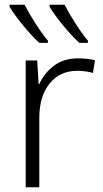

<svg xmlns="http://www.w3.org/2000/svg" viewBox="-20 -786 434 806"><path d="M188 -766.1V-757.8C211.4 -717.3 270.5 -644.5 313 -606H349.1V-615.2C317.4 -651.4 272.9 -723.6 251 -766.1ZM20 -766.1V-757.8C43.5 -717.3 102.5 -644.5 145 -606H181.2V-615.2C149.4 -651.4 105 -723.6 83 -766.1ZM307.1 -541C267.1 -541 233.4 -530.8 206.1 -509.8C178.7 -488.8 158.2 -462.9 145 -433.1H142.1L136.2 -532.2H87.9V0H145V-292C145 -351.1 159.2 -398.9 188 -435.1C216.8 -470.7 255.4 -488.8 304.2 -488.8C326.7 -488.8 348.6 -485.8 370.1 -480L378.9 -533.2C356.9 -538.6 333 -541 307.1 -541Z"/></svg>

Font: Noto Reveo Sans
Style: Regular
Weight: 300
Designer: Monotype Design Team
Foundry: Monotype Imaging Inc.
Version: Version 2.007